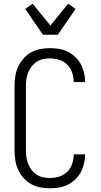

<svg xmlns="http://www.w3.org/2000/svg" viewBox="-20 -1001 540 1029"><path d="M247 8Q221 8 195 3Q169 -2 146 -15Q123 -28 105.5 -48Q88 -68 77 -92Q66 -116 62 -142.5Q58 -169 58 -195V-540Q58 -566 62 -592.5Q66 -619 77 -643Q88 -667 105.5 -687Q123 -707 146 -720Q169 -733 195 -738Q221 -743 247 -743Q272 -743 296 -739Q320 -735 342 -724.5Q364 -714 382.5 -696.5Q401 -679 412.5 -658Q424 -637 430 -612.5Q436 -588 436 -564V-561H375V-563Q375 -588 366.5 -612.5Q358 -637 340 -655Q322 -673 297 -680.5Q272 -688 247 -688Q229 -688 210.5 -684Q192 -680 176.5 -670Q161 -660 149.5 -645Q138 -630 131 -612.5Q124 -595 121.5 -577Q119 -559 119 -540V-195Q119 -176 121.5 -158Q124 -140 131 -122.5Q138 -105 149.5 -90Q161 -75 176.5 -65Q192 -55 210.5 -51Q229 -47 247 -47Q272 -47 297 -54.5Q322 -62 340 -80Q358 -98 366.5 -122.5Q375 -147 375 -172V-174H436V-171Q436 -147 430 -122.5Q424 -98 412.5 -77Q401 -56 382.5 -38.5Q364 -21 342 -10.5Q320 0 296 4Q272 8 247 8ZM210 -815 115 -953 155 -981 250 -864 345 -981 385 -953 290 -815Z"/></svg>

Font: Iosevka Custom Light
Style: Regular
Weight: 300
Monospace: yes
Designer: Belleve Invis
Foundry: Belleve Invis
Version: Version 27.3.5